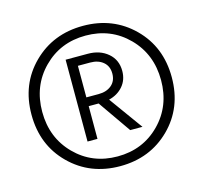

<svg xmlns="http://www.w3.org/2000/svg" viewBox="-104 -826 1008 952"><g transform="rotate(-15 400.0 -350.0)"><path d="M143 -92Q40 -194 40 -350Q40 -506 143 -608Q246 -710 400 -710Q554 -710 657 -608Q760 -506 760 -350Q760 -194 657 -92Q554 10 400 10Q246 10 143 -92ZM182.5 -571.5Q95 -483 95 -350Q95 -217 182.5 -128.5Q270 -40 400 -40Q530 -40 617.5 -128.5Q705 -217 705 -350Q705 -483 617.5 -571.5Q530 -660 400 -660Q270 -660 182.5 -571.5ZM325 -318V-150H274V-570H388Q450 -570 490.5 -535.5Q531 -501 531 -444Q531 -398 503.5 -366Q476 -334 431 -323L556 -150H493L376 -318ZM325 -363H388Q429 -363 454.5 -384.5Q480 -406 480 -444Q480 -482 454.5 -503.5Q429 -525 388 -525H325Z"/></g></svg>

Font: renner_400book
Style: Book
Weight: 400
Version: Version 003.000 ; ttfautohint (v0.97) -l 8 -r 50 -G 200 -x 1